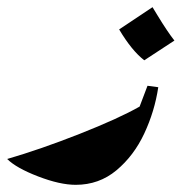

<svg xmlns="http://www.w3.org/2000/svg" viewBox="-45 -500 506 535"><path d="M-25 -57Q68 -84 177 -127Q286 -170 344 -203L366 -261L396 -257Q386 -190 357 -128Q328 -66 279.5 -25.5Q231 15 166 15Q122 15 61 -8.5Q0 -32 -25 -57ZM287 -418 380 -480 394 -457Q422 -411 441 -387L357 -332Q322 -359 287 -418Z"/></svg>

Font: Rakkas
Style: Regular
Weight: 400
Designer: Zeynep Akay
Foundry: Zeynep Akay
Version: Version 2.000